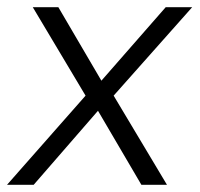

<svg xmlns="http://www.w3.org/2000/svg" viewBox="-22 -513 554 533"><path d="M215.5 -247.5 69 -493H140L259.5 -289L438 -493H511.5L293.5 -247.5L441.5 0H370.5L250 -205.5L71.5 0H-2.5Z"/></svg>

Font: HK Grotesk Light
Style: Italic
Weight: 300
Italic angle: -16°
Designer: Alfredo Marco Pradil
Foundry: Hanken Design Co.
Version: Version 3.001